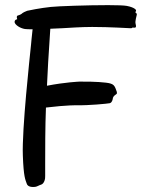

<svg xmlns="http://www.w3.org/2000/svg" viewBox="-20 -720 553 748"><path d="M434 -354C438 -357 434 -366 430 -376C426 -386 421 -392 409 -395C396 -399 346 -403 289 -402C289 -402 235 -400 163 -386C165 -432 169 -508 176 -608C207 -609 241 -611 273 -613C293 -614 316 -615 339 -615C409 -615 483 -610 489 -610C489 -610 497 -610 496 -613C504 -611 508 -613 508 -613C511 -616 510 -621 508 -629C506 -637 512 -658 513 -663C513 -663 514 -668 507 -672C510 -676 510 -679 510 -679C511 -681 505 -691 474 -697C464 -699 436 -700 401 -700C321 -700 205 -696 178 -693C139 -689 89 -679 86 -678C82 -677 67 -670 64 -666C60 -663 52 -660 48 -659C48 -659 43 -657 47 -645C35 -643 37 -633 37 -633C39 -623 58 -610 77 -607C81 -606 95 -606 107 -606C104 -581 101 -547 101 -547C96 -497 65 -216 69 -114C72 -29 79 -20 84 -5C88 10 109 9 117 8C125 7 131 2 141 -1C152 -5 157 -23 156 -35V-81C156 -135 156 -227 159 -301C242 -311 283 -310 283 -310C325 -309 399 -316 408 -318C417 -321 419 -332 420 -339C422 -346 429 -350 434 -354Z"/></svg>

Font: Oregano
Style: Regular
Weight: 400
Designer: Astigmatic (AOETI)
Foundry: Astigmatic (AOETI)
Version: Version 1.000